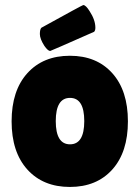

<svg xmlns="http://www.w3.org/2000/svg" viewBox="-20 -731 553 761"><path d="M88.5 -59Q26 -128 26 -250Q26 -372 88.5 -441Q151 -510 257 -510Q363 -510 425 -441Q487 -372 487 -250Q487 -128 425 -59Q363 10 257 10Q151 10 88.5 -59ZM257.5 -343Q201 -343 201 -251Q201 -159 257.5 -159Q314 -159 314 -251Q314 -343 257.5 -343ZM179 -529Q170 -529 156 -549Q138 -577 138 -596Q138 -615 144 -621Q307 -711 310 -711Q320 -711 335 -687Q358 -652 358 -621Q358 -610 353 -605Q181 -529 179 -529Z"/></svg>

Font: Lilita One
Style: Regular
Weight: 400
Designer: Juan Montoreano
Foundry: Juan Montoreano
Version: Version 1.002